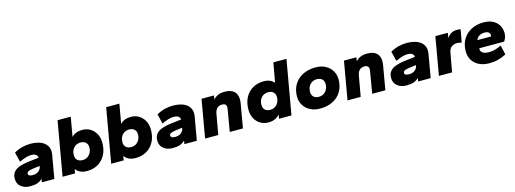

<svg xmlns="http://www.w3.org/2000/svg" viewBox="-8 -1475 6154 2293"><g transform="rotate(-15 3069.5 -329.0)"><path d="M166 10Q100 10 55.5 -25.5Q11 -61 11 -124Q11 -174 36 -205Q61 -236 105.5 -252.5Q150 -269 207 -277L352 -294Q350 -309 343.5 -319.5Q337 -330 327 -336Q317 -342 303.5 -345Q290 -348 274 -348Q244 -348 209 -338Q174 -328 125 -305L95 -426Q148 -456 198.5 -468Q249 -480 300 -480Q350 -480 393.5 -468.5Q437 -457 467.5 -433.5Q498 -410 512 -373.5Q526 -337 517 -286L467 0H313L320 -42Q290 -13 255.5 -1.5Q221 10 166 10ZM231 -111Q261 -111 283 -121Q305 -131 318.5 -148Q332 -165 336 -183L337 -196L246 -184Q205 -178 190 -167.5Q175 -157 175 -141Q175 -127 189.5 -119Q204 -111 231 -111Z M870 10Q820 10 785.5 -7.5Q751 -25 733 -53L723 0H569L686 -668H849L807 -429Q830 -454 863.5 -467Q897 -480 940 -480Q995 -480 1038.5 -453.5Q1082 -427 1107.5 -379.5Q1133 -332 1133 -270Q1133 -186 1100 -123Q1067 -60 1008 -25Q949 10 870 10ZM852 -130Q885 -130 911 -145.5Q937 -161 953 -190Q969 -219 969 -258Q969 -297 944.5 -318.5Q920 -340 881 -340Q848 -340 822 -324.5Q796 -309 780.5 -280.5Q765 -252 765 -212Q765 -173 789 -151.5Q813 -130 852 -130Z M1471 10Q1421 10 1386.5 -7.5Q1352 -25 1334 -53L1324 0H1170L1287 -668H1450L1408 -429Q1431 -454 1464.5 -467Q1498 -480 1541 -480Q1596 -480 1639.5 -453.5Q1683 -427 1708.5 -379.5Q1734 -332 1734 -270Q1734 -186 1701 -123Q1668 -60 1609 -25Q1550 10 1471 10ZM1453 -130Q1486 -130 1512 -145.5Q1538 -161 1554 -190Q1570 -219 1570 -258Q1570 -297 1545.5 -318.5Q1521 -340 1482 -340Q1449 -340 1423 -324.5Q1397 -309 1381.5 -280.5Q1366 -252 1366 -212Q1366 -173 1390 -151.5Q1414 -130 1453 -130Z M1928 10Q1862 10 1817.5 -25.5Q1773 -61 1773 -124Q1773 -174 1798 -205Q1823 -236 1867.5 -252.5Q1912 -269 1969 -277L2114 -294Q2112 -309 2105.5 -319.5Q2099 -330 2089 -336Q2079 -342 2065.5 -345Q2052 -348 2036 -348Q2006 -348 1971 -338Q1936 -328 1887 -305L1857 -426Q1910 -456 1960.5 -468Q2011 -480 2062 -480Q2112 -480 2155.5 -468.5Q2199 -457 2229.5 -433.5Q2260 -410 2274 -373.5Q2288 -337 2279 -286L2229 0H2075L2082 -42Q2052 -13 2017.5 -1.5Q1983 10 1928 10ZM1993 -111Q2023 -111 2045 -121Q2067 -131 2080.5 -148Q2094 -165 2098 -183L2099 -196L2008 -184Q1967 -178 1952 -167.5Q1937 -157 1937 -141Q1937 -127 1951.5 -119Q1966 -111 1993 -111Z M2331 0 2413 -470H2567L2559 -421Q2583 -450 2617 -465Q2651 -480 2702 -480Q2746 -480 2777.5 -467.5Q2809 -455 2828 -431Q2847 -407 2852.5 -372.5Q2858 -338 2850 -295L2799 0H2636L2682 -270Q2685 -284 2684 -297Q2683 -310 2678 -319.5Q2673 -329 2661.5 -334.5Q2650 -340 2631 -340Q2593 -340 2569.5 -318Q2546 -296 2538 -248L2494 0Z M3113 10Q3058 10 3014 -16.5Q2970 -43 2945 -91Q2920 -139 2920 -200Q2920 -284 2953 -347Q2986 -410 3045.5 -445Q3105 -480 3183 -480Q3225 -480 3258 -466Q3291 -452 3311 -427L3354 -668H3516L3399 0H3246L3253 -50Q3230 -22 3195 -6Q3160 10 3113 10ZM3172 -130Q3205 -130 3231 -145.5Q3257 -161 3272.5 -190Q3288 -219 3288 -258Q3288 -297 3264 -318.5Q3240 -340 3201 -340Q3169 -340 3142 -324.5Q3115 -309 3100 -280.5Q3085 -252 3085 -212Q3085 -173 3108.5 -151.5Q3132 -130 3172 -130Z M3753 10Q3683 10 3631 -17.5Q3579 -45 3550 -92.5Q3521 -140 3521 -200Q3521 -285 3559 -348Q3597 -411 3665 -445.5Q3733 -480 3823 -480Q3893 -480 3945 -452.5Q3997 -425 4025.5 -377.5Q4054 -330 4054 -270Q4054 -185 4016.5 -122Q3979 -59 3911 -24.5Q3843 10 3753 10ZM3773 -130Q3807 -130 3833 -145.5Q3859 -161 3874.5 -190Q3890 -219 3890 -258Q3890 -297 3866 -318.5Q3842 -340 3802 -340Q3770 -340 3743.5 -324.5Q3717 -309 3701.5 -280.5Q3686 -252 3686 -212Q3686 -173 3710 -151.5Q3734 -130 3773 -130Z M4092 0 4174 -470H4328L4320 -421Q4344 -450 4378 -465Q4412 -480 4463 -480Q4507 -480 4538.5 -467.5Q4570 -455 4589 -431Q4608 -407 4613.5 -372.5Q4619 -338 4611 -295L4560 0H4397L4443 -270Q4446 -284 4445 -297Q4444 -310 4439 -319.5Q4434 -329 4422.5 -334.5Q4411 -340 4392 -340Q4354 -340 4330.5 -318Q4307 -296 4299 -248L4255 0Z M4819 10Q4753 10 4708.5 -25.5Q4664 -61 4664 -124Q4664 -174 4689 -205Q4714 -236 4758.5 -252.5Q4803 -269 4860 -277L5005 -294Q5003 -309 4996.5 -319.5Q4990 -330 4980 -336Q4970 -342 4956.5 -345Q4943 -348 4927 -348Q4897 -348 4862 -338Q4827 -328 4778 -305L4748 -426Q4801 -456 4851.5 -468Q4902 -480 4953 -480Q5003 -480 5046.5 -468.5Q5090 -457 5120.5 -433.5Q5151 -410 5165 -373.5Q5179 -337 5170 -286L5120 0H4966L4973 -42Q4943 -13 4908.5 -1.5Q4874 10 4819 10ZM4884 -111Q4914 -111 4936 -121Q4958 -131 4971.5 -148Q4985 -165 4989 -183L4990 -196L4899 -184Q4858 -178 4843 -167.5Q4828 -157 4828 -141Q4828 -127 4842.5 -119Q4857 -111 4884 -111Z M5222 0 5304 -470H5458L5448 -408Q5475 -447 5505.5 -461.5Q5536 -476 5577 -476Q5590 -476 5599.5 -474.5Q5609 -473 5616 -470L5588 -314Q5574 -317 5559.5 -320Q5545 -323 5529 -323Q5491 -323 5462.5 -301Q5434 -279 5426 -229L5385 0Z M5847 10Q5772 10 5718 -17Q5664 -44 5635.5 -91.5Q5607 -139 5607 -200Q5607 -288 5646 -350.5Q5685 -413 5751 -446.5Q5817 -480 5899 -480Q5998 -480 6055 -427.5Q6112 -375 6112 -291Q6112 -266 6104 -241Q6096 -216 6081 -194H5773Q5770 -173 5777.5 -158.5Q5785 -144 5800 -135Q5815 -126 5835 -122.5Q5855 -119 5878 -119Q5917 -119 5955.5 -130.5Q5994 -142 6028 -160L6055 -43Q6006 -17 5955 -3.5Q5904 10 5847 10ZM5777 -294H5945Q5948 -300 5948 -310Q5948 -332 5931.5 -345.5Q5915 -359 5881 -359Q5857 -359 5835.5 -351.5Q5814 -344 5799 -329.5Q5784 -315 5777 -294Z"/></g></svg>

Font: Gantari ExtraBold
Style: Italic
Weight: 800
Italic angle: -10°
Designer: Anugrah Pasau
Foundry: Lafontype
Version: Version 1.000